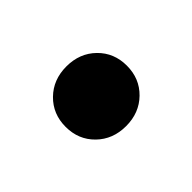

<svg xmlns="http://www.w3.org/2000/svg" viewBox="-45 -249 359 359"><g transform="rotate(-45 135.0 -69.0)"><path d="M54 -69Q54 -103 77 -125.5Q100 -148 135 -148Q170 -148 193 -125.5Q216 -103 216 -69Q216 -35 193 -12.5Q170 10 135 10Q100 10 77 -12.5Q54 -35 54 -69Z"/></g></svg>

Font: LINE Seed Sans TH App
Style: Bold
Weight: 700
Designer: Dalton Maag Ltd | Thai characters by Cadson Demak Co.,Ltd.
Foundry: Dalton Maag Ltd
Version: Version 1.003